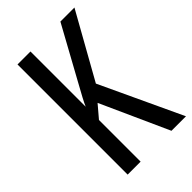

<svg xmlns="http://www.w3.org/2000/svg" viewBox="-215 -797 880 880"><g transform="rotate(-45 225.5 -357.0)"><path d="M451 0 265 -398 442 -714H351L211 -459C183 -409 165 -375 157 -356V-714H73V0H157V-270L208 -330L357 0Z"/></g></svg>

Font: Noto Sans UI Condensed
Style: Regular
Weight: 400
Width: 3
Designer: Monotype Design Team
Foundry: Monotype Imaging Inc.
Version: Version 1.901